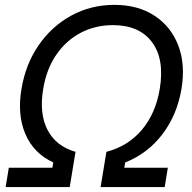

<svg xmlns="http://www.w3.org/2000/svg" viewBox="-20 -757 775 777"><path d="M2.9 0 15.6 -78.1H191.9L195.8 -99.6Q116.2 -136.2 82.8 -214.4Q49.3 -292.5 66.9 -397Q83.5 -497.1 136.2 -573.7Q189 -650.4 268.3 -693.8Q347.7 -737.3 442.9 -737.3Q538.1 -737.3 604.7 -693.8Q671.4 -650.4 701.2 -573.7Q731 -497.1 714.4 -397Q696.8 -292.5 637.7 -214.4Q578.6 -136.2 486.8 -99.6L482.9 -78.1H659.2L646.5 0H387.2L410.6 -142.6Q497.6 -165 553.7 -231.2Q609.9 -297.4 626.5 -397Q646.5 -518.1 595 -586.7Q543.5 -655.3 437 -655.3Q365.7 -655.3 306.6 -624.3Q247.6 -593.3 207.8 -535.4Q168 -477.5 154.8 -397Q138.2 -297.9 172.1 -231.7Q206.1 -165.5 285.6 -142.6L262.2 0Z"/></svg>

Font: Inter Display
Style: Italic
Weight: 400
Italic angle: -9.39999°
Designer: Rasmus Andersson
Foundry: rsms
Version: Version 4.000;git-a52131595